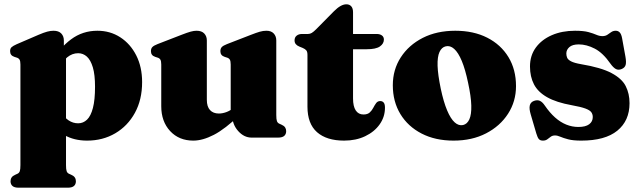

<svg xmlns="http://www.w3.org/2000/svg" viewBox="-20 -640 2978 893"><path d="M277 -452V-407L287 -388V128Q287 148 290 156.2Q293 164.5 300.5 168L311.5 173Q323 178 328 185.5Q333 193 333 203Q333 217 324 225Q315 233 295 233H67Q47 233 38 225Q29 217 29 203Q29 193 34 185.5Q39 178 50.5 173L61.5 168Q69 164.5 72 156.2Q75 148 75 128V-340Q75 -356 70.8 -362.8Q66.5 -369.5 58 -372L47 -375.5Q36.5 -379 31.8 -385.5Q27 -392 27 -402Q27 -414 33.5 -420.2Q40 -426.5 58 -434.5L159 -478Q183.5 -488.5 199.5 -492.8Q215.5 -497 228.5 -497Q253 -497 265 -484.2Q277 -471.5 277 -452ZM249.5 -313 214 -347Q257 -417 310.5 -457Q364 -497 433 -497Q492.5 -497 539.5 -466.5Q586.5 -436 613.8 -382.2Q641 -328.5 641 -258Q641 -176.5 607.5 -115.2Q574 -54 516 -20Q458 14 385 14Q324.5 14 279.2 -11.8Q234 -37.5 201 -90L255.5 -127Q278.5 -94 299 -80.2Q319.5 -66.5 343.5 -66.5Q367 -66.5 384.8 -83.5Q402.5 -100.5 412.2 -138Q422 -175.5 422 -236.5Q422 -292.5 411.8 -326.8Q401.5 -361 384 -376.8Q366.5 -392.5 343.5 -392.5Q316 -392.5 293 -373.8Q270 -355 249.5 -313Z M1060.5 -102.5V-109H1053V-340Q1053 -356 1048.8 -362.8Q1044.5 -369.5 1036 -372L1025 -375.5Q1014.5 -379 1009.8 -385.5Q1005 -392 1005 -402Q1005 -414 1011.5 -421Q1018 -428 1036 -435L1147 -478Q1172.5 -488 1188.2 -492.5Q1204 -497 1219 -497Q1241.5 -497 1253.2 -484.2Q1265 -471.5 1265 -452V-105Q1265 -85 1268 -76.8Q1271 -68.5 1278.5 -65L1289.5 -60Q1301 -55 1306 -47.5Q1311 -40 1311 -30Q1311 -16 1302 -8Q1293 0 1273 0H1150.5Q1115 0 1087.8 -30.5Q1060.5 -61 1060.5 -102.5ZM730 -146V-340Q730 -356 725.8 -362.8Q721.5 -369.5 713 -372L702 -375.5Q691.5 -379 686.8 -385.5Q682 -392 682 -402Q682 -414 688.5 -421Q695 -428 713 -435L824 -478Q851 -488.5 866.5 -492.8Q882 -497 894 -497Q918 -497 930 -484.2Q942 -471.5 942 -452V-176Q942 -144 956.8 -128Q971.5 -112 998 -112Q1014.5 -112 1032.5 -118.5Q1050.5 -125 1064.5 -137.5L1082 -153L1112 -121L1097 -107Q1026.5 -39.5 974.5 -12.8Q922.5 14 879 14Q812.5 14 771.2 -30.5Q730 -75 730 -146Z M1388 -417 1372 -423.5Q1361 -428 1355.5 -435Q1350 -442 1350 -452Q1350 -466.5 1359.8 -474.2Q1369.5 -482 1385 -482H1412.5Q1422 -482 1430.2 -487Q1438.5 -492 1451.5 -505L1533 -587.5Q1549.5 -604 1563.8 -612Q1578 -620 1591 -620Q1605.5 -620 1613.8 -610.5Q1622 -601 1622 -583V-182Q1622 -145.5 1634.5 -126.5Q1647 -107.5 1670.5 -107.5Q1689.5 -107.5 1699.8 -117Q1710 -126.5 1716.2 -138.8Q1722.5 -151 1729.5 -160.5Q1736.5 -170 1748.5 -170Q1758.5 -170 1764.5 -163Q1770.5 -156 1770.5 -139Q1770.5 -96.5 1746 -61.8Q1721.5 -27 1678.5 -6.5Q1635.5 14 1580.5 14Q1499 14 1454.5 -25.2Q1410 -64.5 1410 -144V-384.5Q1410 -399 1404.8 -405.5Q1399.5 -412 1388 -417ZM1549 -411V-482H1731.5Q1747 -482 1756.2 -475.2Q1765.5 -468.5 1765.5 -456Q1765.5 -437 1747 -424Q1728.5 -411 1686 -411Z M2097.5 -497Q2182.5 -497 2246 -464.8Q2309.5 -432.5 2344.8 -374.5Q2380 -316.5 2380 -239.5Q2380 -168.5 2343 -111Q2306 -53.5 2240.8 -19.8Q2175.5 14 2089.5 14Q2004.5 14 1941 -18.8Q1877.5 -51.5 1842.2 -109.5Q1807 -167.5 1807 -243.5Q1807 -316 1844 -373.2Q1881 -430.5 1946.2 -463.8Q2011.5 -497 2097.5 -497ZM2134 -58.5Q2153 -63 2163 -85Q2173 -107 2172 -149Q2171 -191 2157 -255.5Q2144 -317.5 2127.8 -356.5Q2111.5 -395.5 2092.5 -412.5Q2073.5 -429.5 2053 -424.5Q2034 -420 2024 -398Q2014 -376 2015.2 -334.2Q2016.5 -292.5 2030 -227.5Q2043 -166 2059.5 -126.8Q2076 -87.5 2094.8 -70.8Q2113.5 -54 2134 -58.5Z M2672 -433.5Q2642.5 -433.5 2628.2 -421Q2614 -408.5 2614 -391Q2614 -380.5 2618 -371.2Q2622 -362 2636.5 -354.5Q2651 -347 2682.5 -341.5Q2775.5 -326 2824 -300.2Q2872.5 -274.5 2890.2 -239.5Q2908 -204.5 2908 -160Q2908 -78.5 2851.2 -32.2Q2794.5 14 2683.5 14Q2645.5 14 2622.8 8Q2600 2 2586.2 -4Q2572.5 -10 2561.5 -10Q2549.5 -10 2541.5 -4Q2533.5 2 2525.5 8Q2517.5 14 2505 14Q2492.5 14 2486.2 6.8Q2480 -0.5 2474.5 -19L2448.5 -107.5Q2440.5 -134 2444 -149.2Q2447.5 -164.5 2463 -170.5Q2479 -176.5 2491 -171Q2503 -165.5 2514 -149Q2537 -115.5 2561.8 -93.5Q2586.5 -71.5 2613.8 -60.5Q2641 -49.5 2670 -49.5Q2703.5 -49.5 2720.2 -62Q2737 -74.5 2737 -95.5Q2737 -108.5 2730.2 -118Q2723.5 -127.5 2702.8 -135.2Q2682 -143 2640 -150.5Q2567.5 -163.5 2524.8 -187.8Q2482 -212 2463.5 -247.8Q2445 -283.5 2445 -331Q2445 -381.5 2472.2 -418.8Q2499.5 -456 2546.8 -476.5Q2594 -497 2654.5 -497Q2694 -497 2716.8 -490.8Q2739.5 -484.5 2753.8 -478.2Q2768 -472 2782 -472Q2795.5 -472 2804.8 -478.2Q2814 -484.5 2823 -490.8Q2832 -497 2844 -497Q2855 -497 2862.5 -489Q2870 -481 2873.5 -461.5L2889 -376Q2893.5 -350.5 2889.8 -337.8Q2886 -325 2871.5 -319Q2856 -312.5 2844 -319.2Q2832 -326 2819.5 -343.5Q2784.5 -394 2746.2 -413.8Q2708 -433.5 2672 -433.5Z"/></svg>

Font: Fraunces
Style: Regular
Weight: 900
Version: Version 1.000;[b76b70a41]